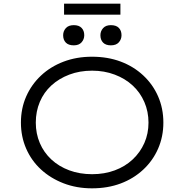

<svg xmlns="http://www.w3.org/2000/svg" viewBox="-20 -1016 1004 1046"><path d="M481 10Q397 10 326 -17.5Q255 -45 203 -93Q151 -141 122.5 -206.5Q94 -272 94 -348Q94 -425 122.5 -490Q151 -555 203 -604Q255 -653 326 -680Q397 -707 481 -707Q567 -707 637.5 -680.5Q708 -654 760.5 -605Q813 -556 841.5 -490.5Q870 -425 870 -348Q870 -272 841.5 -206.5Q813 -141 760.5 -92Q708 -43 637.5 -16.5Q567 10 481 10ZM482 -67Q549 -67 605.5 -88Q662 -109 703 -147.5Q744 -186 766.5 -237Q789 -288 789 -348Q789 -408 766.5 -460Q744 -512 703 -550Q662 -588 605 -609.5Q548 -631 482 -631Q414 -631 357.5 -609.5Q301 -588 260 -550.5Q219 -513 197 -461Q175 -409 175 -348Q175 -288 197 -236.5Q219 -185 260 -147Q301 -109 357.5 -88Q414 -67 482 -67ZM584 -769Q556 -769 541.5 -784Q527 -799 527 -824Q527 -846 541.5 -862.5Q556 -879 584 -879Q613 -879 627.5 -864Q642 -849 642 -824Q642 -802 627.5 -785.5Q613 -769 584 -769ZM382 -769Q353 -769 338.5 -784Q324 -799 324 -824Q324 -846 338.5 -862.5Q353 -879 382 -879Q410 -879 424.5 -864Q439 -849 439 -824Q439 -802 424.5 -785.5Q410 -769 382 -769ZM329 -936V-996H636V-936Z"/></svg>

Font: Lexend Giga Light
Style: Regular
Weight: 300
Version: Version 1.007